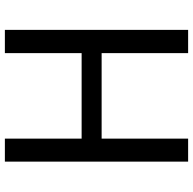

<svg xmlns="http://www.w3.org/2000/svg" viewBox="-22 -750 773 768"><g transform="rotate(-90 364.0 -366.5)"><path d="M101 -733H193V-426H535V-733H628V0H535V-346H193V0H101Z"/></g></svg>

Font: Merged Yaku Han JP
Style: Regular
Weight: 400
Designer: Ryoko NISHIZUKA 西塚涼子 (kana, bopomofo & ideographs); Paul D. Hunt (Latin, Greek & Cyrillic); Sandoll Communications 산돌커뮤니
Foundry: Adobe
Version: Version 2.004